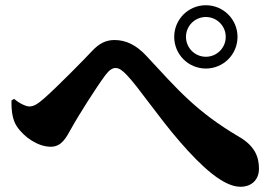

<svg xmlns="http://www.w3.org/2000/svg" viewBox="-20 -741 1040 734"><path d="M646 -600C646 -533 700 -479 767 -479C834 -479 888 -533 888 -600C888 -667 834 -721 767 -721C700 -721 646 -667 646 -600ZM691 -600C691 -642 725 -676 767 -676C809 -676 843 -642 843 -600C843 -558 809 -524 767 -524C725 -524 691 -558 691 -600ZM24 -357C23 -317 28 -284 43 -260C72 -215 127 -180 174 -180C215 -180 232 -213 252 -249C280 -300 350 -410 383 -454C398 -474 410 -481 422 -481C434 -481 446 -474 465 -454C510 -407 583 -297 667 -200C751 -103 834 -27 899 -27C943 -27 970 -55 970 -96C970 -139 956 -182 894 -218C729 -315 658 -400 539 -528C500 -570 460 -588 418 -588C385 -588 359 -575 332 -546C304 -516 203 -413 150 -366C123 -342 108 -334 92 -334C81 -334 56 -344 34 -363Z"/></svg>

Font: Noto Serif SC Black
Style: Regular
Weight: 900
Designer: Ryoko NISHIZUKA 西塚涼子 (kana & ideographs); Frank Grießhammer (Latin, Greek & Cyrillic); Wenlong ZHANG 张文龙 (bopomofo); San
Foundry: Adobe
Version: Version 2.001;hotconv 1.1.0;makeotfexe 2.6.0